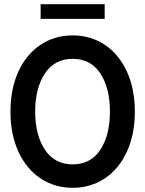

<svg xmlns="http://www.w3.org/2000/svg" viewBox="-20 -883 694 917"><path d="M30 -350Q30 -459 68 -541.5Q106 -624 173.5 -669Q241 -714 327 -714Q413 -714 480.5 -669Q548 -624 586 -541.5Q624 -459 624 -350Q624 -241 586 -158.5Q548 -76 480.5 -31Q413 14 327 14Q241 14 173.5 -31Q106 -76 68 -158.5Q30 -241 30 -350ZM505 -350Q505 -463 459 -532.5Q413 -602 327 -602Q241 -602 194.5 -532Q148 -462 148 -350Q148 -238 194.5 -168Q241 -98 327 -98Q413 -98 459 -167.5Q505 -237 505 -350ZM174 -863H480V-793H174Z"/></svg>

Font: Cabin Condensed SemiBold
Style: Regular
Weight: 600
Width: 3
Designer: Pablo Impallari
Foundry: Pablo Impallari. http://www.impallari.com Igino Marini. http://www.ikern.com
Version: Version 2.001